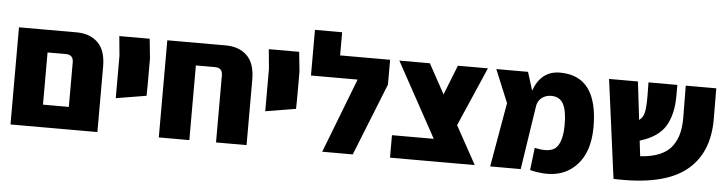

<svg xmlns="http://www.w3.org/2000/svg" viewBox="-45 -921 4318 1140"><g transform="rotate(5 2113.5 -351.5)"><path d="M383 -579Q463 -579 510.5 -533Q558 -487 558 -390V0H376H77H40V-579H222ZM222 -134H376V-400Q376 -445 331 -445H222Z M649 -210V-462L638 -579H819L831 -462V-303L830 -240Z M1272 -579Q1352 -579 1399.5 -533Q1447 -487 1447 -390V0H1265V-400Q1265 -445 1220 -445H1106V0H924V-493V-579Z M1540 -210V-462L1529 -579H1710L1722 -462V-303L1721 -240Z M1954 -579H2252V-431L2080 0H1898L2070 -445H1792V-717H1954Z M2835 -579 2682 -227 2807 0H2625H2302V-134H2551L2307 -579H2489L2586 -402L2656 -579Z M3264 -591Q3490 -591 3490 -286Q3490 -121 3395.5 -40Q3301 41 3137 1L3153 -133Q3250 -111 3284 -150.5Q3318 -190 3318 -286Q3318 -370 3296 -409.5Q3274 -449 3224 -449Q3191 -449 3166.5 -429.5Q3142 -410 3138 -373L3081 0H2899L2966 -383L2885 -579H3074L3108 -470Q3151 -591 3264 -591Z M4197 -399Q4199 -189 4063 -84Q3927 21 3635 10L3557 -579H3729L3756 -352Q3780 -368 3787 -403Q3794 -438 3793 -510L3792 -579H3964V-514Q3964 -404 3922 -333.5Q3880 -263 3770 -230L3781 -138Q3851 -142 3899.5 -163.5Q3948 -185 3972.5 -221Q3997 -257 4006.5 -297Q4016 -337 4016 -389L4014 -579H4196Z"/></g></svg>

Font: Assistant ExtraBold
Style: Regular
Weight: 800
Designer: Hebrew By Ben Nathan, Latin by Paul Hunt
Version: Version 2.001;PS 002.001;hotconv 1.0.88;makeotf.lib2.5.64775